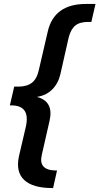

<svg xmlns="http://www.w3.org/2000/svg" viewBox="-20 -762 504 973"><path d="M245 191Q146 191 102.5 150Q59 109 76 30L111 -120Q135 -228 37 -228H30L52 -323H73Q116 -323 141.5 -342.5Q167 -362 177 -408L222 -602Q254 -742 416 -742H464L443 -651H428Q384 -651 361.5 -632.5Q339 -614 328 -572L286 -386Q275 -339 244.5 -308.5Q214 -278 167 -271Q254 -248 231 -149L192 22Q173 100 261 102H269L249 191Z"/></svg>

Font: Elaine Sans SemiBold
Style: Italic
Weight: 600
Italic angle: -13°
Designer: Wei Huang
Foundry: Wei Huang
Version: Version 2.001;December 24, 2019;FontCreator 12.0.0.2547 64-b